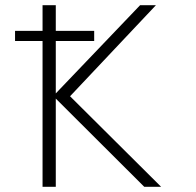

<svg xmlns="http://www.w3.org/2000/svg" viewBox="-20 -720 757 740"><path d="M38 -562H144V0H195V-340L536 0H601L250 -349L581 -700H520L195 -360V-562H343V-601H195V-700H144V-601H38Z"/></svg>

Font: Chess Sans Light
Style: Regular
Weight: 300
Designer: Wolf Bōese
Foundry: Wolf Bōese
Version: Version 7.223;Glyphs 3.3 (3306)